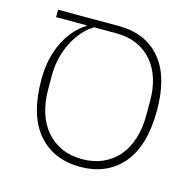

<svg xmlns="http://www.w3.org/2000/svg" viewBox="-93 -694 817 802"><g transform="rotate(15 316.0 -293.0)"><path d="M62 -598H325Q440 -598 505 -522Q570 -446 570 -299Q570 -145 503 -66.5Q436 12 320 12Q204 12 137 -66.5Q70 -145 70 -299Q70 -349 80 -391Q90 -433 107.5 -466.5Q125 -500 147.5 -524.5Q170 -549 194 -563V-566H62ZM320 -21Q369 -21 408.5 -38.5Q448 -56 475.5 -88Q503 -120 517.5 -165.5Q532 -211 532 -267V-330Q532 -383 518 -426.5Q504 -470 477 -501Q450 -532 411 -549Q372 -566 323 -566H226Q201 -551 179.5 -526.5Q158 -502 142 -471Q126 -440 117 -403.5Q108 -367 108 -328V-267Q108 -211 122.5 -165.5Q137 -120 164.5 -88Q192 -56 231 -38.5Q270 -21 320 -21Z"/></g></svg>

Font: IBM Plex Sans Hebrew ExtraLight
Style: Regular
Weight: 200
Designer: Mike Abbink, Paul van der Laan, Pieter van Rosmalen, Yanek Iontef
Foundry: Bold Monday
Version: Version 1.2